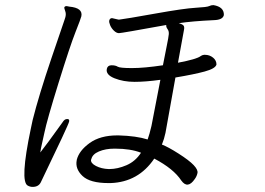

<svg xmlns="http://www.w3.org/2000/svg" viewBox="-20 -726 1040 753"><path d="M533 -127Q492 -143 432 -143H428Q394 -143 368 -132Q342 -121 338 -101L337 -100Q335 -86 356.5 -75Q378 -64 406 -63H409Q441 -63 476 -78Q511 -93 533 -127ZM246 -259Q253 -258 251 -249Q249 -237 140 -11Q131 7 108 7Q98 7 89 2Q57 -14 101 -222L108 -255Q132 -351 182 -498.5Q232 -646 233.5 -649.5Q235 -653 236.5 -659Q238 -665 238 -671Q238 -677 235 -685Q232 -693 232 -697L233 -698Q234 -702 242 -702L252 -700Q306 -695 299 -662Q297 -653 276 -600Q255 -547 209.5 -400.5Q164 -254 154 -205L141 -146Q139 -136 138 -128Q172 -172 196 -206L225 -246Q233 -259 242 -259ZM399 -456Q402 -470 417.5 -470Q433 -470 441.5 -464.5Q450 -459 497.5 -459Q545 -459 619 -470Q627 -512 634 -546Q641 -580 642 -592Q643 -604 637 -612Q631 -620 632 -628Q456 -596 446.5 -596Q437 -596 427 -605.5Q417 -615 412 -627Q407 -639 408.5 -645.5Q410 -652 415 -654L419 -655L445 -649H447Q473 -652 587.5 -672.5Q702 -693 747 -695.5Q792 -698 800 -702Q808 -706 817 -706Q859 -699 858 -667Q854 -648 819 -647Q733 -643 681 -635Q696 -631 700 -625.5Q704 -620 701.5 -608.5Q699 -597 693 -562Q687 -527 678 -480Q752 -494 767 -506Q772 -510 780 -511H784Q802 -511 815.5 -500Q829 -489 829 -473Q825 -457 782.5 -445.5Q740 -434 668 -422L629 -205Q624 -181 615 -159Q639 -150 680.5 -123.5Q722 -97 739.5 -78.5Q757 -60 754.5 -47.5Q752 -35 744 -24Q716 17 691 -18Q661 -64 585 -104Q523 -12 414 -8H405Q333 -8 303.5 -36Q274 -64 281 -98V-99Q290 -135 331.5 -165Q373 -195 440 -195H445Q515 -193 559 -179Q566 -198 574 -232L609 -413Q551 -405 507.5 -405Q464 -405 429 -419Q394 -433 399 -456Z"/></svg>

Font: LXGW Bright GB
Style: Italic
Weight: 400
Italic angle: -12°
Designer: Christian Thalmann (Catharsis Fonts)
Foundry: LXGW / Christian Thalmann (Catharsis Fonts) / Fontworks Inc.
Version: Version 5.510